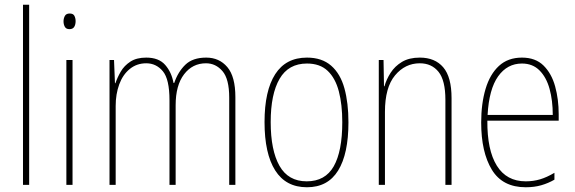

<svg xmlns="http://www.w3.org/2000/svg" viewBox="-20 -780 2427 810"><path d="M103 0H77V-760H103Z M274 -723Q289 -723 294 -713Q299 -703 299 -691Q299 -676 293 -666.5Q287 -657 273 -657Q259 -657 253.5 -667Q248 -677 248 -690Q248 -702 253.5 -712.5Q259 -723 274 -723ZM286 -527V0H260V-527Z M850 -537Q905 -537 939 -497Q973 -457 973 -370V0H947V-368Q947 -447 918.5 -480Q890 -513 849 -513Q792 -513 756.5 -466.5Q721 -420 721 -336V0H695V-357Q695 -446 667 -479.5Q639 -513 597 -513Q557 -513 527.5 -489Q498 -465 483 -424Q468 -383 468 -333V0H442V-527H461L465 -429H467Q475 -453 489.5 -478Q504 -503 530 -520Q556 -537 597 -537Q650 -537 677 -506Q704 -475 712 -430H715Q731 -477 762 -507Q793 -537 850 -537Z M1450 -264Q1450 -131 1406.5 -60.5Q1363 10 1275 10Q1186 10 1141 -61Q1096 -132 1096 -265Q1096 -397 1141 -467Q1186 -537 1275 -537Q1338 -537 1377 -503Q1416 -469 1433 -407.5Q1450 -346 1450 -264ZM1122 -265Q1122 -146 1159 -80.5Q1196 -15 1274 -15Q1352 -15 1388 -78.5Q1424 -142 1424 -265Q1424 -339 1409.5 -394.5Q1395 -450 1362.5 -481Q1330 -512 1275 -512Q1197 -512 1159.5 -447.5Q1122 -383 1122 -265Z M1751 -537Q1815 -537 1850 -496Q1885 -455 1885 -366V0H1859V-359Q1859 -441 1830 -477Q1801 -513 1751 -513Q1689 -513 1646.5 -462Q1604 -411 1604 -308V0H1578V-527H1598L1600 -416H1602Q1610 -445 1628 -473Q1646 -501 1676 -519Q1706 -537 1751 -537Z M2182 -537Q2239 -537 2273 -503.5Q2307 -470 2322 -415.5Q2337 -361 2337 -298V-271H2036Q2035 -147 2076 -81Q2117 -15 2198 -15Q2230 -15 2258.5 -23.5Q2287 -32 2319 -51V-22Q2293 -7 2263.5 1.5Q2234 10 2198 10Q2100 10 2055 -64Q2010 -138 2010 -263Q2010 -343 2028.5 -405Q2047 -467 2085 -502Q2123 -537 2182 -537ZM2182 -512Q2120 -512 2081.5 -458Q2043 -404 2037 -295H2312Q2312 -356 2298.5 -405Q2285 -454 2256 -483Q2227 -512 2182 -512Z"/></svg>

Font: Noto Sans Gurmukhi UI Condensed Thin
Style: Regular
Weight: 100
Width: 3
Designer: Jelle Bosma - Monotype Design Team
Foundry: Monotype Imaging Inc.
Version: Version 2.004; ttfautohint (v1.8.4.7-5d5b)